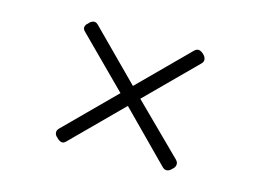

<svg xmlns="http://www.w3.org/2000/svg" viewBox="-67 -768 897 662"><g transform="rotate(15 381.5 -437.0)"><path d="M587 -232Q580 -224 571.5 -222.5Q563 -221 555 -228L383 -402L209 -228Q201 -220 192.5 -222.5Q184 -225 177 -233Q169 -239 167.5 -247.5Q166 -256 173 -264L347 -438L175 -610Q166 -618 167.5 -626.5Q169 -635 177 -641Q184 -650 193 -652Q202 -654 210 -646L382 -473L555 -646Q563 -653 571 -651.5Q579 -650 587 -642Q595 -635 596.5 -626Q598 -617 591 -610L418 -437L592 -265Q599 -257 597.5 -248Q596 -239 587 -232Z"/></g></svg>

Font: Playwrite BE WAL ExtraLight
Style: Regular
Weight: 250
Version: Version 1.002